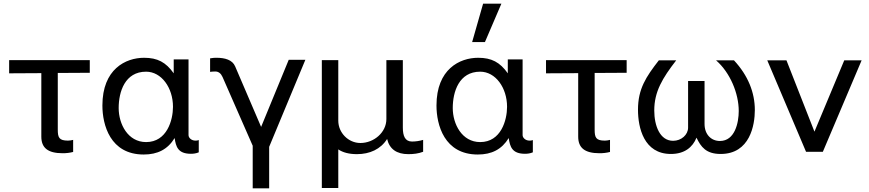

<svg xmlns="http://www.w3.org/2000/svg" viewBox="-20 -830 4752 1050"><path d="M206 -430V-83C206 -22 241 8 323 8C342 8 361 6 380 1V-65C371 -63 362 -61 352 -61C303 -61 296 -78 296 -121V-431L471 -432V-501H30V-429Z M779 -438C863 -438 926 -350 926 -246C926 -173 893 -53 779 -53C679 -53 629 -152 629 -239C629 -328 663 -438 779 -438ZM935 -75C942 -28 953 11 1024 11C1039 11 1053 9 1067 3V-64C1059 -61 1051 -61 1049 -61C1026 -61 1011 -77 1011 -91V-505H930V-429C887 -490 841 -514 768 -514C667 -514 540 -452 540 -253C540 -148 582 15 766 15C842 15 897 -13 935 -75Z M1266 -467C1251 -503 1209 -514 1165 -514C1155 -514 1146 -514 1129 -511V-437C1135 -438 1149 -439 1157 -439C1175 -439 1188 -429 1197 -409L1362 -33V200H1452V-27L1650 -503H1559L1408 -136Z M1830 -13C1855 4 1889 13 1932 13C2002 13 2062 -14 2097 -70C2110 -15 2149 13 2213 13C2241 13 2268 10 2294 0V-65C2274 -59 2253 -56 2233 -56C2195 -56 2183 -87 2183 -132V-501H2093V-179C2093 -105 2024 -48 1951 -48C1885 -48 1830 -104 1830 -170V-501H1740V198H1830Z M2606 -438C2690 -438 2753 -350 2753 -246C2753 -173 2720 -53 2606 -53C2506 -53 2456 -152 2456 -239C2456 -328 2490 -438 2606 -438ZM2762 -75C2769 -28 2780 11 2851 11C2866 11 2880 9 2894 3V-64C2886 -61 2878 -61 2876 -61C2853 -61 2838 -77 2838 -91V-505H2757V-429C2714 -490 2668 -514 2595 -514C2494 -514 2367 -452 2367 -253C2367 -148 2409 15 2593 15C2669 15 2724 -13 2762 -75ZM2622 -810 2562 -600H2632L2722 -810Z M3142 -430V-83C3142 -22 3177 8 3259 8C3278 8 3297 6 3316 1V-65C3307 -63 3298 -61 3288 -61C3239 -61 3232 -78 3232 -121V-431L3407 -432V-501H2966V-429Z M3583 -500C3513 -410 3469 -344 3469 -230C3469 -132 3501 12 3649 12C3724 12 3768 -25 3789 -77C3813 -27 3841 12 3921 12C4082 12 4108 -147 4108 -228C4108 -324 4071 -417 3994 -500H3896C3973 -433 4020 -319 4020 -223C4020 -159 3999 -59 3917 -59C3869 -59 3833 -95 3833 -152V-387H3743V-132C3743 -93 3706 -60 3661 -60C3589 -60 3558 -142 3558 -226C3558 -329 3603 -403 3678 -500Z M4597 -500 4434 -110 4281 -500H4176L4388 0H4480L4692 -500Z"/></svg>

Font: Perun
Style: Regular
Weight: 400
Foundry: Copyright (c) Stefan Peev, Context Ltd, 2016
Version: Version 1.089